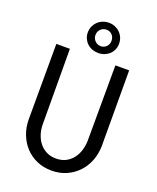

<svg xmlns="http://www.w3.org/2000/svg" viewBox="-169 -1037 939 1146"><g transform="rotate(20 300.0 -463.5)"><path d="M531.2 -710.9 532.2 -229.5Q531.2 -179.7 514.2 -136.2Q497.1 -92.8 466.3 -60.3Q435.5 -27.8 393.1 -9Q350.6 9.8 299.8 9.8Q248 9.8 205.6 -8.8Q163.1 -27.3 132.8 -59.8Q102.5 -92.3 85.4 -136Q68.4 -179.7 67.9 -229.5L68.8 -710.9H154.8L156.7 -229.5Q157.2 -197.8 166.7 -168.5Q176.3 -139.2 194.1 -116.7Q211.9 -94.2 238.5 -80.6Q265.1 -66.9 299.8 -66.9Q334.5 -66.9 360.8 -80.3Q387.2 -93.8 405 -116.5Q422.9 -139.2 432.1 -168.5Q441.4 -197.8 442.4 -229.5L443.8 -710.9ZM221.7 -839.8Q221.7 -860.8 229.7 -878.7Q237.8 -896.5 251.2 -909.4Q264.6 -922.4 283 -929.7Q301.3 -937 321.8 -937Q342.3 -937 360.1 -929.7Q377.9 -922.4 391.4 -909.4Q404.8 -896.5 412.6 -878.7Q420.4 -860.8 420.4 -839.8Q420.4 -818.8 412.6 -801.3Q404.8 -783.7 391.4 -771.2Q377.9 -758.8 360.1 -752Q342.3 -745.1 321.8 -745.1Q301.3 -745.1 283 -752Q264.6 -758.8 251.2 -771.2Q237.8 -783.7 229.7 -801.3Q221.7 -818.8 221.7 -839.8ZM270 -839.8Q270 -829.1 274.2 -819.8Q278.3 -810.5 285.4 -803.5Q292.5 -796.4 301.8 -792.5Q311 -788.6 321.8 -788.6Q332.5 -788.6 341.6 -792.5Q350.6 -796.4 357.4 -803.2Q364.3 -810.1 368.2 -819.3Q372.1 -828.6 372.1 -839.8Q372.1 -863.3 357.7 -878.2Q343.3 -893.1 321.8 -893.1Q300.3 -893.1 285.2 -878.2Q270 -863.3 270 -839.8Z"/></g></svg>

Font: Roboto Mono
Style: Regular
Weight: 400
Designer: Google
Version: Version 2.000985; 2015; ttfautohint (v1.3)